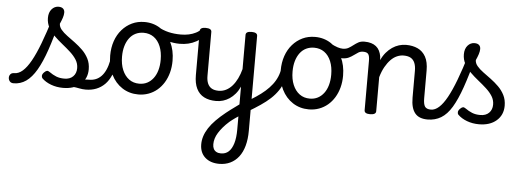

<svg xmlns="http://www.w3.org/2000/svg" viewBox="-167 -759 3866 1420"><g transform="rotate(5 1765.5 -49.0)"><path d="M-68 17Q-87 17 -96.5 5.5Q-106 -6 -106.5 -20.5Q-107 -35 -98 -46.5Q-89 -58 -70 -58Q-37 -58 -7 -84.5Q23 -111 52.5 -163.5Q82 -216 112.5 -296.5Q143 -377 177 -486L231 -471Q199 -345 167.5 -253Q136 -161 101 -101Q66 -41 24.5 -12Q-17 17 -68 17ZM299 19Q251 19 209.5 3.5Q168 -12 142 -38Q135 -46 136 -58Q137 -70 150 -83Q161 -94 170 -96Q179 -98 191 -89Q216 -71 242 -60.5Q268 -50 303 -50Q344 -50 367.5 -73.5Q391 -97 391 -135Q391 -169 373.5 -197Q356 -225 327.5 -251Q299 -277 267 -302.5Q235 -328 207 -355.5Q179 -383 161 -415.5Q143 -448 143 -487Q143 -528 164 -552Q185 -576 215 -576Q237 -576 248.5 -565.5Q260 -555 260 -536Q260 -519 253 -497.5Q246 -476 235 -452Q235 -429 252.5 -408Q270 -387 298 -366.5Q326 -346 356.5 -323.5Q387 -301 414.5 -274Q442 -247 459.5 -212.5Q477 -178 477 -134Q477 -65 428.5 -23Q380 19 299 19ZM467 17Q443 17 419 12Q395 7 371.5 5Q348 3 321 13L343 -20Q376 -35 401 -43.5Q426 -52 446 -55Q466 -58 486 -58Q495 -58 497 -46.5Q499 -35 495 -20.5Q491 -6 483.5 5.5Q476 17 467 17Z M467 17Q453 17 446.5 5.5Q440 -6 441.5 -20.5Q443 -35 454 -46.5Q465 -58 486 -58Q513 -58 535.5 -67Q558 -76 576.5 -95Q595 -114 608.5 -144Q622 -174 630 -215Q633 -230 646 -233.5Q659 -237 671 -232Q683 -227 681 -212Q673 -153 654.5 -109.5Q636 -66 608.5 -38.5Q581 -11 545.5 3Q510 17 467 17Z M858 19Q791 19 738.5 -15Q686 -49 656 -109.5Q626 -170 626 -250Q626 -309 643 -358Q660 -407 691.5 -443Q723 -479 765 -499Q807 -519 858 -519Q925 -519 977 -484.5Q1029 -450 1059 -389.5Q1089 -329 1089 -251Q1089 -204 1078 -163Q1067 -122 1046.5 -88.5Q1026 -55 997.5 -31Q969 -7 933.5 6Q898 19 858 19ZM858 -61Q891 -61 917 -74.5Q943 -88 962 -113Q981 -138 991 -173Q1001 -208 1001 -251Q1001 -308 983.5 -350.5Q966 -393 934 -416Q902 -439 858 -439Q826 -439 799 -426Q772 -413 753 -387.5Q734 -362 724 -327.5Q714 -293 714 -250Q714 -193 732 -150.5Q750 -108 782 -84.5Q814 -61 858 -61Z M1130 -381Q1086 -381 1040.5 -393.5Q995 -406 933 -440Q920 -446 918 -457.5Q916 -469 921 -479.5Q926 -490 935.5 -495Q945 -500 956 -494Q999 -470 1041 -460Q1083 -450 1133 -450Q1164 -450 1192 -456Q1220 -462 1243.5 -474Q1267 -486 1282 -503Q1290 -511 1299 -507.5Q1308 -504 1315 -494.5Q1322 -485 1322.5 -473.5Q1323 -462 1314 -454Q1283 -427 1253.5 -411Q1224 -395 1194 -388Q1164 -381 1130 -381Z M1499 478Q1433 478 1393.5 442.5Q1354 407 1354 345Q1354 315 1363.5 285Q1373 255 1393 224Q1413 193 1444 161.5Q1475 130 1515 98Q1531 85 1546.5 73.5Q1562 62 1578 50.5Q1594 39 1610 27V-105Q1596 -74 1576.5 -51Q1557 -28 1534.5 -13Q1512 2 1487 9.5Q1462 17 1435 17Q1383 17 1346 -2Q1309 -21 1289.5 -60.5Q1270 -100 1270 -161V-489Q1270 -502 1280.5 -508.5Q1291 -515 1312 -515Q1334 -515 1345 -508.5Q1356 -502 1356 -489V-163Q1356 -129 1366 -106Q1376 -83 1396 -71.5Q1416 -60 1447 -60Q1477 -60 1502.5 -73Q1528 -86 1548.5 -109.5Q1569 -133 1584.5 -165Q1600 -197 1610 -235V-489Q1610 -502 1620.5 -508.5Q1631 -515 1653 -515Q1674 -515 1685 -508.5Q1696 -502 1696 -489V216Q1696 278 1682.5 327Q1669 376 1643 409.5Q1617 443 1580.5 460.5Q1544 478 1499 478ZM1505 400Q1539 400 1562 379Q1585 358 1597.5 316.5Q1610 275 1610 213V116Q1598 124 1587 131.5Q1576 139 1566.5 146.5Q1557 154 1547 162Q1520 186 1501 208.5Q1482 231 1469 252Q1456 273 1449.5 294.5Q1443 316 1443 337Q1443 357 1450 371Q1457 385 1471 392.5Q1485 400 1505 400Z M1680 71Q1668 79 1658 72Q1648 65 1643 51.5Q1638 38 1640 24.5Q1642 11 1653 5Q1694 -19 1729.5 -42.5Q1765 -66 1794 -91.5Q1823 -117 1844.5 -145Q1866 -173 1879 -204.5Q1892 -236 1896 -271Q1897 -284 1909.5 -288Q1922 -292 1934.5 -287Q1947 -282 1946 -268Q1943 -218 1929.5 -177.5Q1916 -137 1893 -103Q1870 -69 1838.5 -40Q1807 -11 1767 16Q1727 43 1680 71Z M2124 19Q2057 19 2004.5 -15Q1952 -49 1922 -109.5Q1892 -170 1892 -250Q1892 -309 1909 -358Q1926 -407 1957.5 -443Q1989 -479 2031 -499Q2073 -519 2124 -519Q2191 -519 2243 -484.5Q2295 -450 2325 -389.5Q2355 -329 2355 -251Q2355 -204 2344 -163Q2333 -122 2312.5 -88.5Q2292 -55 2263.5 -31Q2235 -7 2199.5 6Q2164 19 2124 19ZM2124 -61Q2157 -61 2183 -74.5Q2209 -88 2228 -113Q2247 -138 2257 -173Q2267 -208 2267 -251Q2267 -308 2249.5 -350.5Q2232 -393 2200 -416Q2168 -439 2124 -439Q2092 -439 2065 -426Q2038 -413 2019 -387.5Q2000 -362 1990 -327.5Q1980 -293 1980 -250Q1980 -193 1998 -150.5Q2016 -108 2048 -84.5Q2080 -61 2124 -61Z M2336 -379Q2323 -379 2305.5 -384Q2288 -389 2269 -398Q2250 -407 2231 -418Q2216 -427 2213 -439.5Q2210 -452 2214 -463.5Q2218 -475 2226.5 -480.5Q2235 -486 2242 -481Q2274 -464 2296 -457Q2318 -450 2335 -450Q2360 -450 2377.5 -460Q2395 -470 2411.5 -483Q2428 -496 2446 -506Q2464 -516 2491 -516Q2503 -516 2509 -504.5Q2515 -493 2515 -478.5Q2515 -464 2508.5 -452.5Q2502 -441 2488 -441Q2468 -441 2453 -432Q2438 -423 2421.5 -410.5Q2405 -398 2385 -388.5Q2365 -379 2336 -379Z M3005 17Q2975 17 2951.5 8.5Q2928 0 2912.5 -18.5Q2897 -37 2889 -65.5Q2881 -94 2881 -135V-334Q2881 -368 2871.5 -391.5Q2862 -415 2842 -427Q2822 -439 2788 -439Q2764 -439 2739.5 -428.5Q2715 -418 2693.5 -396Q2672 -374 2653.5 -341.5Q2635 -309 2622 -264V-11Q2622 2 2611 8.5Q2600 15 2578 15Q2557 15 2546.5 8.5Q2536 2 2536 -11V-377Q2536 -413 2526 -427Q2516 -441 2488 -441Q2475 -441 2468.5 -452.5Q2462 -464 2462 -478.5Q2462 -493 2469 -504.5Q2476 -516 2491 -516Q2519 -516 2540.5 -509.5Q2562 -503 2577.5 -490.5Q2593 -478 2602.5 -459.5Q2612 -441 2616 -417L2618 -390Q2633 -423 2653.5 -447Q2674 -471 2697.5 -487Q2721 -503 2747 -511Q2773 -519 2800 -519Q2849 -519 2886.5 -501.5Q2924 -484 2945.5 -445.5Q2967 -407 2967 -343V-138Q2967 -94 2979 -76Q2991 -58 3024 -58Q3038 -58 3045 -46.5Q3052 -35 3050.5 -20.5Q3049 -6 3038 5.5Q3027 17 3005 17Z M3005 17Q2986 17 2979.5 5.5Q2973 -6 2977 -20.5Q2981 -35 2993 -46.5Q3005 -58 3024 -58Q3054 -58 3083.5 -84.5Q3113 -111 3142 -163.5Q3171 -216 3201.5 -296.5Q3232 -377 3265 -486Q3270 -501 3284.5 -502Q3299 -503 3311 -495Q3323 -487 3319 -471Q3284 -338 3251.5 -245Q3219 -152 3184 -94Q3149 -36 3105 -9.5Q3061 17 3005 17Z M3387 19Q3339 19 3297.5 3.5Q3256 -12 3230 -38Q3223 -46 3224 -58Q3225 -70 3238 -83Q3249 -94 3258 -96Q3267 -98 3279 -89Q3304 -71 3330 -60.5Q3356 -50 3391 -50Q3432 -50 3455.5 -73.5Q3479 -97 3479 -135Q3479 -169 3461.5 -197Q3444 -225 3415.5 -251Q3387 -277 3355 -302.5Q3323 -328 3295 -355.5Q3267 -383 3249 -415.5Q3231 -448 3231 -487Q3231 -528 3252 -552Q3273 -576 3303 -576Q3325 -576 3336.5 -565.5Q3348 -555 3348 -536Q3348 -519 3341 -497.5Q3334 -476 3323 -452Q3323 -429 3340.5 -408Q3358 -387 3386 -366.5Q3414 -346 3444.5 -323.5Q3475 -301 3502.5 -274Q3530 -247 3547.5 -212.5Q3565 -178 3565 -134Q3565 -65 3516.5 -23Q3468 19 3387 19Z"/></g></svg>

Font: Playwrite IT Trad
Style: Regular
Weight: 400
Designer: Veronika Burian, José Scaglione
Foundry: TypeTogether
Version: Version 1.002